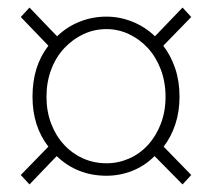

<svg xmlns="http://www.w3.org/2000/svg" viewBox="-20 -617 561 508"><path d="M35 -154 108 -229Q66 -283 66 -361Q66 -442 108 -496L35 -572L58 -597L131 -521Q157 -546 190.5 -559.5Q224 -573 262 -573Q297 -573 330.5 -559.5Q364 -546 390 -521L463 -597L486 -572L412 -496Q432 -470 443.5 -436Q455 -402 455 -361Q455 -322 444 -288.5Q433 -255 413 -229L486 -154L463 -129L389 -204Q363 -178 330 -165Q297 -152 262 -152Q184 -152 130 -204L58 -129ZM262 -185Q293 -185 321.5 -197.5Q350 -210 371.5 -233.5Q393 -257 405.5 -289.5Q418 -322 418 -361Q418 -400 405.5 -433Q393 -466 371.5 -489.5Q350 -513 321.5 -526.5Q293 -540 262 -540Q229 -540 200.5 -526.5Q172 -513 150 -489.5Q128 -466 115.5 -433Q103 -400 103 -361Q103 -322 115.5 -289.5Q128 -257 150 -233.5Q172 -210 200.5 -197.5Q229 -185 262 -185Z"/></svg>

Font: Kinto Sans Thin
Style: Regular
Weight: 100
Designer: Authors: Ryoko NISHIZUKA  (kana & ideographs); Paul D. Hunt (Latin, Greek & Cyrillic); Wenlong ZHANG  (bopomofo); Sandol
Foundry: Adobe Systems Incorporated, ookami Inc.
Version: Version 0.001